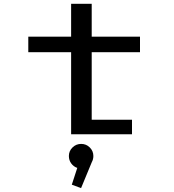

<svg xmlns="http://www.w3.org/2000/svg" viewBox="-20 -688 890 984"><path d="M125 -420.5V-500H344.5V-668.5H450V-500H697.5V-420.5H450V-74.5H656.5V0H344.5V-420.5ZM458.5 111.5Q458.5 128.5 450.5 143L395.5 276L348 258.5L376 172.5Q357 166 345 149.5Q333 133 333 111.5Q333 86 351.5 67.8Q370 49.5 396 49.5Q422 49.5 440.2 67.8Q458.5 86 458.5 111.5Z"/></svg>

Font: League Mono Wide
Style: Regular
Weight: 400
Width: 8
Designer: Tyler Finck
Foundry: The League of Moveable Type / Tyler Finck
Version: Version 2.210